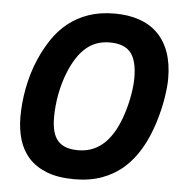

<svg xmlns="http://www.w3.org/2000/svg" viewBox="-51 -739 755 802"><g transform="rotate(5 326.5 -338.0)"><path d="M290 14.2Q222.2 14.2 175 -3.9Q127.9 -22 98.6 -54.2Q69.3 -86.4 56.2 -130.4Q43 -174.3 43 -226.1Q43 -253.4 45.7 -283.4Q48.3 -313.5 54.2 -344.5Q60.1 -375.5 69.3 -407.2Q78.6 -439 91.8 -469.2Q112.3 -516.6 139.6 -557.1Q167 -597.7 204.1 -627.2Q241.2 -656.7 289.1 -673.3Q336.9 -689.9 397.9 -689.9Q455.6 -689.9 501.2 -674.3Q546.9 -658.7 578.6 -627.2Q610.4 -595.7 627.2 -548.6Q644 -501.5 644 -438Q644 -404.8 636.2 -356.2Q628.4 -307.6 611.8 -253.9Q592.8 -192.4 564.2 -142.8Q535.6 -93.3 496.3 -58.3Q457 -23.4 405.8 -4.6Q354.5 14.2 290 14.2ZM183.1 -236.8Q183.1 -202.1 189.7 -177.7Q196.3 -153.3 210 -137.9Q223.6 -122.6 244.9 -115.2Q266.1 -107.9 294.9 -107.9Q329.1 -107.9 356.9 -119.6Q384.8 -131.3 407 -153.3Q429.2 -175.3 446.3 -206.5Q463.4 -237.8 476.1 -276.9Q488.8 -316.4 495.8 -356.7Q502.9 -397 502.9 -429.2Q502.9 -502.4 475.8 -535.2Q448.7 -567.9 388.2 -567.9Q357.9 -567.9 333.3 -558.8Q308.6 -549.8 288.3 -532.2Q268.1 -514.6 251.5 -489.3Q234.9 -463.9 221.2 -431.2Q211.4 -407.7 204.1 -382.6Q196.8 -357.4 192.1 -332.3Q187.5 -307.1 185.3 -283Q183.1 -258.8 183.1 -236.8Z"/></g></svg>

Font: Lorenzo Sans
Style: Bold Italic
Weight: 700
Italic angle: -12°
Foundry: Intel Corporation
Version: Version 1.00; ttfautohint (v1.5)